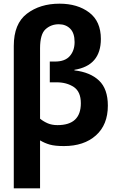

<svg xmlns="http://www.w3.org/2000/svg" viewBox="-20 -785 640 1045"><path d="M198 -139V-522Q198 -599 228 -626Q258 -653 300 -653Q338 -653 362 -629Q386 -605 386 -556Q386 -510 360 -480Q334 -450 279 -450H251V-337H288Q343 -337 381.5 -311.5Q420 -286 420 -223Q420 -104 293 -104Q263 -104 240.5 -113.5Q218 -123 198 -139ZM198 240V-21Q223 -6 251 2Q279 10 328 10Q437 10 502 -48Q567 -106 567 -210Q567 -301 519 -346.5Q471 -392 385 -402V-405Q529 -428 529 -573Q529 -669 465.5 -717Q402 -765 304 -765Q198 -765 126.5 -710.5Q55 -656 55 -535V240Z"/></svg>

Font: Noto Sans Mono UI
Style: Bold
Weight: 700
Designer: Monotype Design team
Foundry: Monotype Imaging Inc.
Version: 1.000